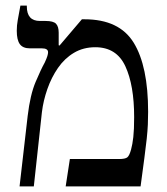

<svg xmlns="http://www.w3.org/2000/svg" viewBox="-20 -667 599 687"><path d="M50 0 79 -252Q88 -328 107.5 -374Q127 -420 140 -443Q147 -458 149.5 -466.5Q152 -475 152 -480Q152 -494 130 -494H87Q62 -494 51 -509Q40 -524 40 -557Q40 -576 43.5 -595Q47 -614 53 -647H76V-644Q76 -592 123 -592H143Q171 -592 180.5 -582Q190 -572 190 -550V-505L193 -504L273 -598H282Q407 -598 458.5 -514Q510 -430 510 -267Q510 -243 509 -221Q508 -199 505 -170.5Q502 -142 496.5 -101Q491 -60 483 0H215L230 -98H406Q428 -98 435.5 -104Q443 -110 449 -132Q454 -150 457 -176.5Q460 -203 460 -248Q460 -362 428.5 -430Q397 -498 321 -498Q278 -498 244.5 -478Q211 -458 187.5 -424Q164 -390 149.5 -348.5Q135 -307 130 -266L101 0Z"/></svg>

Font: Noto Serif Hebrew SemiCondensed
Style: Regular
Weight: 400
Width: 4
Designer: Monotype Design Team
Foundry: Monotype Imaging Inc.
Version: Version 2.004; ttfautohint (v1.8.4.7-5d5b)